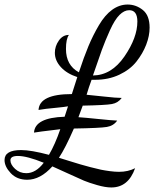

<svg xmlns="http://www.w3.org/2000/svg" viewBox="-41 -740 711 847"><path d="M-21 -34Q-21 -78 52 -78Q96 -78 175 -57Q202 -103 225 -170Q147 -161 143 -160L109 -155Q113 -221 244 -225L259 -271Q243 -268 211 -265Q179 -262 163 -260L129 -255Q133 -325 276 -325L300 -400Q254 -415 227.5 -444Q201 -473 201 -507Q201 -536 218.5 -561Q236 -586 263 -586Q250 -568 250 -524Q250 -452 307 -421Q329 -488 349 -536Q369 -584 395.5 -629Q422 -674 454 -697Q486 -720 522 -720Q559 -720 589 -696Q619 -672 619 -618Q619 -582 604 -543Q589 -504 561 -468.5Q533 -433 485.5 -410.5Q438 -388 379 -388H363Q351 -356 341 -322Q365 -320 418.5 -314Q472 -308 496 -308Q480 -286 452.5 -281Q425 -276 324 -274Q312 -240 305 -223Q335 -221 393 -215Q451 -209 476 -208Q460 -185 430.5 -180Q401 -175 285 -173Q247 -86 219 -44Q228 -41 264 -30L313 -15Q326 -11 356.5 -3Q387 5 404 8.5Q421 12 443.5 15Q466 18 484 18Q524 18 555 2Q525 87 450 87Q424 87 387.5 76.5Q351 66 329.5 57Q308 48 255 23.5Q202 -1 190 -6Q137 53 79 53Q34 53 6.5 24Q-21 -5 -21 -34ZM75 24Q117 24 152 -22Q78 -52 38 -52Q5 -52 5 -33Q5 -14 25.5 5Q46 24 75 24ZM369 -407Q451 -408 508 -491Q565 -574 565 -645Q565 -695 529 -695Q507 -695 486 -674Q465 -653 444 -606.5Q423 -560 408 -519Z"/></svg>

Font: DancingScriptRegular
Style: Regular
Weight: 400
Designer: Pablo Impallari
Foundry: Pablo Impallari. www.impallari.com
Version: Version 1.002